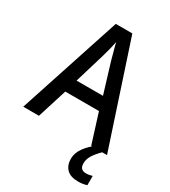

<svg xmlns="http://www.w3.org/2000/svg" viewBox="-224 -827 1034 1165"><g transform="rotate(30 293.5 -244.5)"><path d="M476 0 411 -207H175L110 0H0L235 -716H351L587 0ZM322 -509Q317 -530 307 -564.5Q297 -599 292 -622Q287 -595 278.5 -562Q270 -529 264 -509L201 -299H386ZM488 115Q488 160 531 160Q546 160 556.5 157.5Q567 155 575 153V218Q562 222 547.5 224.5Q533 227 514 227Q461 227 434.5 200.5Q408 174 408 128Q408 87 436 49Q464 11 500 -14L553 0Q520 33 504 59.5Q488 86 488 115Z"/></g></svg>

Font: Noto Sans Sinhala UI SemiCondensed Medium
Style: Regular
Weight: 500
Width: 4
Designer: Jelle Bosma - Monotype Design Team
Foundry: Monotype Imaging Inc.
Version: Version 2.006; ttfautohint (v1.8.4.7-5d5b)